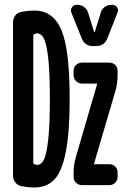

<svg xmlns="http://www.w3.org/2000/svg" viewBox="-20 -785 540 814"><path d="M456.1 -764.6Q468.8 -764.6 476.1 -754.4Q483.4 -744.1 478.5 -732.4L435.5 -623Q422.9 -589.8 386.7 -589.8H374Q338.9 -589.8 326.2 -623L282.2 -732.4Q278.3 -744.1 285.2 -754.4Q292 -764.6 304.7 -764.6H307.6Q323.2 -764.6 336.4 -755.4Q349.6 -746.1 353.5 -731.4L378.9 -649.4Q378.9 -648.4 380.9 -648.4Q381.8 -648.4 381.8 -649.4L407.2 -731.4Q411.1 -746.1 423.8 -755.4Q436.5 -764.6 453.1 -764.6ZM468.8 -397.5 378.9 -91.8 377.9 -90.8V-89.8Q377.9 -88.9 379.9 -88.9H443.4Q458 -88.9 468.3 -79.1Q478.5 -69.3 478.5 -53.7V-35.2Q478.5 -20.5 468.3 -10.3Q458 0 443.4 0H328.1Q313.5 0 302.7 -9.8Q292 -19.5 292 -35.2V-53.7Q292 -86.9 302.7 -123L391.6 -427.7V-428.7L392.6 -429.7Q392.6 -430.7 391.6 -430.7H328.1Q313.5 -430.7 302.7 -440.9Q292 -451.2 292 -465.8V-485.4Q292 -500 302.7 -509.8Q313.5 -519.5 328.1 -519.5H443.4Q458 -519.5 468.3 -509.8Q478.5 -500 478.5 -485.4V-465.8Q478.5 -430.7 468.8 -397.5ZM121.1 -632.8V-96.7Q121.1 -91.8 124 -89.8Q131.8 -85.9 136.7 -85.9Q155.3 -85.9 166.5 -108.9Q177.7 -131.8 184.6 -194.3Q191.4 -256.8 191.4 -365.2Q191.4 -470.7 185.1 -532.2Q178.7 -593.8 167.5 -618.7Q156.2 -643.6 136.7 -643.6Q131.8 -643.6 124 -639.6Q121.1 -637.7 121.1 -632.8ZM69.3 3.9Q54.7 1 44.9 -11.7Q35.2 -24.4 35.2 -40V-690.4Q35.2 -706.1 44.4 -718.8Q53.7 -731.4 69.3 -734.4Q98.6 -740.2 126 -740.2Q206.1 -740.2 240.7 -656.7Q275.4 -573.2 275.4 -365.2Q275.4 -223.6 258.8 -140.1Q242.2 -56.6 210 -23.4Q177.7 9.8 126 9.8Q98.6 9.8 69.3 3.9Z"/></svg>

Font: Rounded-L Mgen+ 1m medium
Style: Regular
Weight: 500
Designer: [Source Han Sans]
Ryoko NISHIZUKA  (kana & ideographs); Paul D. Hunt (Latin, Greek & Cyrillic); Wenlong ZHANG  (bopomofo
Version: Version 1.059.20150602